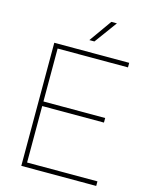

<svg xmlns="http://www.w3.org/2000/svg" viewBox="-132 -989 833 1071"><g transform="rotate(15 284.5 -453.0)"><path d="M530.3 -26.4V0H97.7V-710.9H530.3V-684.6H124V-378.9H480.5V-352.5H124V-26.4ZM282.7 -775.9 375 -905.8H407.2L312 -775.9Z"/></g></svg>

Font: Vazirmatn RD UI Thin
Style: Regular
Weight: 100
Designer: Saber Rastikerdar
Foundry: Saber Rastikerdar
Version: Version 33.003